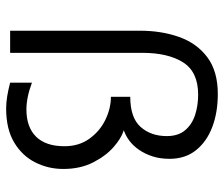

<svg xmlns="http://www.w3.org/2000/svg" viewBox="-72 -644 729 625"><g transform="rotate(90 292.5 -331.5)"><path d="M80 0V-423Q80 -493 100.5 -550.5Q121 -608 166.5 -642Q212 -676 286 -676Q346 -676 393.5 -658Q441 -640 469 -605Q497 -570 497 -519Q497 -488 489 -463.5Q481 -439 468 -420Q455 -401 438.5 -388.5Q422 -376 404 -370Q430 -362 459 -336.5Q488 -311 509 -269.5Q530 -228 530 -173Q530 -124 508.5 -81.5Q487 -39 443.5 -13Q400 13 333 13Q314 13 293 9.5Q272 6 249 0V-71Q273 -62 295 -57.5Q317 -53 336 -53Q394 -53 425 -84.5Q456 -116 456 -177Q456 -224 431.5 -258Q407 -292 370 -310Q333 -328 295 -328V-391Q363 -391 393 -424.5Q423 -458 423 -510Q423 -547 404 -569.5Q385 -592 354.5 -602Q324 -612 288 -612Q214 -612 183 -563Q152 -514 152 -430V0Z"/></g></svg>

Font: Maven Pro VF Beta
Style: Regular
Weight: 400
Designer: Joe Prince
Foundry: Joe Prince
Version: Version 2.002